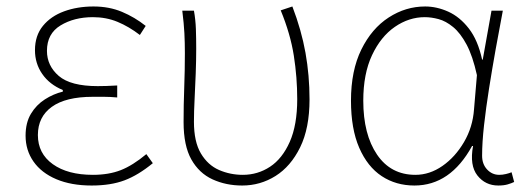

<svg xmlns="http://www.w3.org/2000/svg" viewBox="-20 -560 1632 593"><path d="M263 13Q200 13 154 -6.5Q108 -26 83.5 -61Q59 -96 59 -141Q59 -181 75.5 -208.5Q92 -236 118.5 -253Q145 -270 174 -277V-282Q133 -299 110.5 -331.5Q88 -364 88 -405Q88 -450 112.5 -480Q137 -510 178 -525Q219 -540 269 -540Q317 -540 356.5 -523.5Q396 -507 430 -480L412 -452Q378 -478 343 -492.5Q308 -507 267 -507Q209 -507 167 -481.5Q125 -456 125 -403Q125 -357 161.5 -325.5Q198 -294 282 -294Q297 -294 309.5 -294.5Q322 -295 342 -296V-259Q319 -261 302 -261Q285 -261 266 -261Q183 -261 140 -230Q97 -199 97 -143Q97 -86 143 -53Q189 -20 267 -20Q316 -20 353 -34.5Q390 -49 432 -84L452 -56Q407 -19 364.5 -3Q322 13 263 13Z M728 13Q678 13 636.5 -6Q595 -25 571 -67.5Q547 -110 547 -183Q547 -236 549 -289.5Q551 -343 551 -396Q551 -428 549.5 -457.5Q548 -487 543 -527H579Q584 -499 585 -470.5Q586 -442 586 -409Q586 -374 584.5 -333Q583 -292 581 -253.5Q579 -215 579 -184Q579 -122 600.5 -86Q622 -50 656.5 -35Q691 -20 730 -20Q776 -20 814 -45Q852 -70 875 -122Q898 -174 898 -254Q898 -321 887.5 -388Q877 -455 847 -528L883 -540Q911 -467 923.5 -397Q936 -327 936 -253Q936 -164 907 -105Q878 -46 831 -16.5Q784 13 728 13Z M1260 13Q1203 13 1159 -16Q1115 -45 1089.5 -103.5Q1064 -162 1064 -249Q1064 -342 1096 -407Q1128 -472 1180.5 -506Q1233 -540 1293 -540Q1329 -540 1364.5 -524Q1400 -508 1428 -472Q1456 -436 1469 -376H1471L1498 -527H1533Q1522 -470 1511 -408.5Q1500 -347 1490.5 -287Q1481 -227 1475 -173.5Q1469 -120 1469 -79Q1469 -53 1484.5 -36.5Q1500 -20 1522 -20Q1532 -20 1542.5 -22.5Q1553 -25 1560 -28L1568 2Q1560 6 1548 9.5Q1536 13 1519 13Q1479 13 1454.5 -18Q1430 -49 1441 -109H1438Q1371 13 1260 13ZM1263 -20Q1307 -20 1346.5 -47.5Q1386 -75 1413 -121Q1440 -167 1444 -222L1453 -328Q1440 -387 1421 -422.5Q1402 -458 1379.5 -476.5Q1357 -495 1334.5 -501Q1312 -507 1292 -507Q1243 -507 1199.5 -477Q1156 -447 1129 -389.5Q1102 -332 1102 -249Q1102 -145 1144.5 -82.5Q1187 -20 1263 -20Z"/></svg>

Font: Shanggu Sans SC VF
Style: Regular
Weight: 250
Designer: GuiWonder
Version: Version 1.021